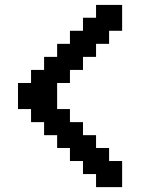

<svg xmlns="http://www.w3.org/2000/svg" viewBox="-20 -809 644 776"><path d="M420.9 -52.7H368.2V-79.1V-105.5H341.8H315.4V-131.8V-158.2H289.1H262.7V-184.6V-210.9H237.3H210.9V-237.3V-262.7H184.6H158.2V-289.1V-315.4H131.8H105.5V-341.8V-368.2H79.1H52.7V-420.9V-473.6H79.1H105.5V-500V-526.4H131.8H158.2V-552.7V-579.1H184.6H210.9V-605.5V-631.8H237.3H262.7V-658.2V-684.6H289.1H315.4V-710.9V-737.3H341.8H368.2V-762.7V-789.1H420.9H473.6V-737.3V-684.6H447.3H420.9V-658.2V-631.8H394.5H368.2V-605.5V-579.1H341.8H315.4V-552.7V-526.4H289.1H262.7V-500V-473.6H237.3H210.9V-420.9V-368.2H237.3H262.7V-341.8V-315.4H289.1H315.4V-289.1V-262.7H341.8H368.2V-237.3V-210.9H394.5H420.9V-184.6V-158.2H447.3H473.6V-105.5V-52.7Z"/></svg>

Font: VCR Jazz Mono
Style: Regular
Weight: 400
Version: Version 3.1